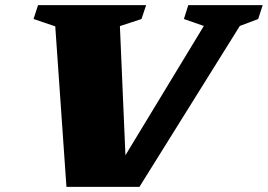

<svg xmlns="http://www.w3.org/2000/svg" viewBox="-20 -727 1042 747"><path d="M195 -624.5 110.5 -653 128 -707H548.5L530.5 -653L446.5 -625.5L468 -123L773 -626L695.5 -653L712.5 -707H1002L984.5 -653L913 -626L522.5 0H238.5Z"/></svg>

Font: Newsreader 6pt ExtraBold
Style: Italic
Weight: 800
Italic angle: -17°
Designer: Hugues Gentile
Foundry: Production Type
Version: Version 1.003; ttfautohint (v1.8.3)